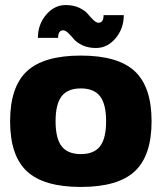

<svg xmlns="http://www.w3.org/2000/svg" viewBox="-20 -730 640 760"><path d="M86.5 -448Q153 -510 300 -510Q447 -510 513.5 -448Q580 -386 580 -250Q580 -114 513.5 -52Q447 10 300 10Q153 10 86.5 -52Q20 -114 20 -250Q20 -386 86.5 -448ZM224 -349Q200 -318 200 -250Q200 -182 224 -151Q248 -120 300 -120Q352 -120 376 -151Q400 -182 400 -250Q400 -318 376 -349Q352 -380 300 -380Q248 -380 224 -349ZM130 -580Q130 -633 162.5 -671.5Q195 -710 240 -710Q271 -710 294 -699Q317 -688 327.5 -675Q338 -662 349.5 -651Q361 -640 370 -640Q390 -640 390 -670H470Q470 -617 437.5 -578.5Q405 -540 360 -540Q329 -540 306 -551Q283 -562 272.5 -575Q262 -588 250.5 -599Q239 -610 230 -610Q210 -610 210 -580Z"/></svg>

Font: Fivo Sans Modern Heavy
Style: Regular
Weight: 900
Designer: Alexander Slobzheninov
Foundry: Alexander Slobzheninov
Version: 1.0